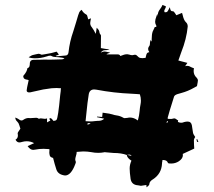

<svg xmlns="http://www.w3.org/2000/svg" viewBox="-20 -743 880 791"><path d="M503.4 -105Q512.7 -102.5 522.5 -100.6Q518.1 -105.5 515.1 -106Q507.8 -106 503.4 -105ZM668.9 -236.8 671.9 -243.2 668.5 -244.6 666 -237.8ZM340.8 -229.5 353.5 -233.4Q349.1 -235.8 345.7 -235.8Q342.3 -235.8 339.8 -233.4ZM353 -242.7Q361.8 -242.7 370.6 -244.1Q376.5 -245.1 382.3 -245.1H385.7Q400.4 -245.1 409.2 -253.9L407.2 -254.4Q392.1 -257.3 379.4 -260.3L379.9 -262.7L400.9 -261.2Q402.8 -273.9 402.8 -278.8Q409.2 -277.3 416 -276.9Q430.2 -275.4 443.8 -271.5Q451.7 -268.6 460 -267.6Q475.1 -265.6 488.3 -257.8Q490.7 -256.3 493.7 -256.3Q498.5 -256.3 503.4 -257.3H504.9Q510.3 -258.8 515.6 -258.8Q532.2 -258.8 547.9 -246.6L549.8 -254.4Q552.7 -262.7 555.2 -285.6Q556.2 -299.8 559.1 -314Q560.5 -321.3 560.5 -328.6Q560.5 -341.8 556.2 -354.5L544.9 -355.5Q533.7 -356.4 522 -356.9Q449.2 -359.9 377.4 -373.5Q372.1 -374.5 368.2 -374.5Q347.7 -374.5 345.2 -351.6Q340.8 -327.1 335 -267.6L332.5 -243.7Q337.9 -243.7 343 -243.2Q348.1 -242.7 353 -242.7ZM502.4 -104.5Q480 -112.8 448.2 -112.8L414.6 -115.7L411.6 -116.2L409.7 -115.7Q397 -113.3 384.3 -113.3Q370.1 -113.3 356.4 -116.2Q339.8 -119.1 322.8 -119.1Q315.4 -119.1 295.9 -117.2Q295.9 -108.9 293 -101.1Q290 -90.8 290 -86.4Q290 -82 292 -77.6L292.5 -75.7Q292.5 -72.8 290.5 -67.9Q272.9 -20 248 -20Q219.2 -23.4 212.2 -44.9Q205.1 -66.4 198.7 -92.3Q187 -95.2 185.1 -102.1Q183.1 -108.9 183.1 -115.7L183.6 -121.6V-128.4L178.7 -128.9Q168.9 -129.9 159.2 -129.9Q141.6 -129.9 124.5 -126.5Q120.6 -125.5 116.7 -125.5Q104.5 -125.5 93.8 -141.1Q107.4 -147 120.6 -153.3Q106 -161.1 89.8 -161.1Q80.6 -161.1 70.3 -158.2Q64.9 -156.2 59.6 -156.2Q49.8 -156.2 43.9 -167.5Q53.7 -173.3 53.7 -184.6L53.2 -190.9L52.7 -192.9Q52.7 -195.3 54.4 -198.5Q56.2 -201.7 59.1 -205.6Q62 -209.5 64 -212.9Q59.1 -229.5 56.2 -235.4Q54.2 -238.8 51.3 -241.7Q43 -249 43 -258.8L48.8 -256.3Q54.7 -253.9 59.3 -250.2Q64 -246.6 68.8 -246.6Q72.8 -246.6 77.1 -250Q86.9 -256.8 98.1 -256.8L104.5 -256.3Q113.8 -256.3 118.9 -257.1Q124 -257.8 129.9 -257.8Q135.3 -257.3 140.6 -253.4Q144 -255.4 148.4 -255.4Q152.3 -255.4 156.5 -254.4Q160.6 -253.4 165 -253.4Q169.4 -253.4 173.8 -255.4V-238.8L187.5 -246.6L183.1 -252.9V-253.4Q185.1 -256.3 187.5 -256.3Q192.4 -256.3 199.7 -245.1Q209.5 -245.1 212.9 -249.5Q219.2 -255.9 228 -351.1L230 -366.7L230.5 -374.5L231.4 -379.4Q221.7 -380.4 212.4 -380.4Q191.9 -380.4 172.4 -376.5Q164.6 -376.5 129.9 -368.2Q120.1 -365.7 109.9 -363.8L108.4 -363.3Q105 -362.3 98.6 -362.3Q89.8 -363.3 89.8 -370.6Q89.8 -376.5 98.1 -412.6Q95.2 -414.6 90.1 -415Q85 -415.5 80.6 -418.5Q76.2 -421.4 75.7 -430.2L78.6 -433.6Q91.3 -448.7 92.8 -461.9Q99.6 -464.4 101.3 -469.7Q103 -475.1 103 -484.4Q105 -496.6 118.7 -496.6L150.9 -497.1Q152.3 -497.6 162.6 -497.6L184.1 -497.1L205.6 -497.6Q220.7 -498.5 235.8 -498.5Q240.7 -498.5 245.6 -503.4Q237.3 -505.4 219.7 -507.3L212.4 -507.8Q199.7 -507.8 192.4 -512.2Q189.9 -513.7 187 -513.7Q180.2 -513.7 173.3 -510.7L171.4 -510.3Q148.9 -502.9 125.5 -502.9Q106.9 -502.9 98.1 -507.3Q102.1 -509.3 105.5 -511.7Q111.8 -516.1 117.2 -516.8Q122.6 -517.6 127.9 -519.3Q133.3 -521 138.7 -521.5Q144 -521.5 149.9 -518.1Q150.9 -517.6 152.3 -517.6L164.6 -519.5Q193.8 -523.9 213.4 -530.3Q220.2 -522 222.7 -518.1L209.5 -513.2Q210.4 -512.7 210.7 -512.2Q210.9 -511.7 211.4 -511.5Q211.9 -511.2 212.4 -511.2Q216.3 -511.7 220.7 -511.7L249.5 -514.2Q260.7 -514.6 262.2 -527.3Q267.1 -572.3 282.2 -614.7Q288.1 -632.8 293.5 -651.4Q303.7 -687.5 306.9 -693.1Q310.1 -698.7 316.4 -702.6Q322.8 -689.9 335.4 -683.1Q337.9 -682.1 339.1 -678.7Q340.3 -675.3 341.3 -670.9Q342.3 -666.5 343.3 -663.1L353 -667L354.5 -668L354 -663.1Q353.5 -658.7 352.5 -655Q351.6 -651.4 351.6 -647.9Q351.6 -638.2 358.9 -629.9Q366.7 -619.1 374.5 -603.5Q375.5 -607.9 376.2 -613.8Q377 -619.6 378.4 -628.9L382.8 -624Q387.7 -619.6 389.2 -612.8Q390.1 -603.5 395.5 -599.1Q396 -598.6 396 -594.7Q395.5 -593.3 395.5 -544.9Q404.8 -543 413.8 -541.7Q422.9 -540.5 431.2 -539.1Q425.8 -536.6 418 -536.6Q410.2 -536.6 405 -534.9Q399.9 -533.2 395 -525.9Q402.8 -530.8 410.2 -530.8Q417 -530.3 423.1 -528.6Q429.2 -526.9 434.1 -526.4L419.4 -520.5L419.9 -519H463.9Q473.6 -519 475.6 -512.2Q492.7 -519.5 502.9 -519.5Q509.3 -519.5 510.7 -518.1H512.2Q519.5 -515.6 524.9 -515.6Q527.3 -515.6 530.3 -516.6Q533.2 -517.6 536.1 -517.6Q541.5 -517.6 544.9 -513.2Q551.8 -505.4 557.6 -504.4Q563.5 -503.4 566.9 -503.4Q571.8 -503.4 577.1 -504.4H579.6Q581.1 -508.3 581.8 -513.2Q582.5 -518.1 585 -522.5Q587.4 -526.9 595.2 -528.3Q590.3 -534.7 590.3 -541Q590.3 -547.9 595.7 -554.2Q596.7 -555.7 596.9 -557.6Q597.2 -559.6 597.7 -562V-565.9Q597.7 -572.3 601.6 -579.1L603.5 -572.3Q604 -572.3 604.2 -572.8Q604.5 -573.2 605 -573.7V-583Q605 -601.1 608.9 -612.8Q611.8 -619.6 615.2 -626L617.7 -631.8H621.6Q624.5 -632.8 624.5 -634.8L624 -637.2Q619.1 -645.5 619.1 -652.8Q619.1 -662.6 624.5 -675.8L627.9 -685.5L631.3 -676.3Q630.4 -680.2 630.4 -683.6Q630.4 -693.8 640.1 -706.5Q646 -713.9 649.4 -722.7L663.6 -716.8Q663.1 -711.4 659.9 -706.3Q656.7 -701.2 656.7 -697.8Q656.7 -695.3 658.7 -692.4Q664.1 -692.4 667.5 -693.6Q670.9 -694.8 679.7 -713.4Q681.2 -703.6 683.6 -700Q686 -696.3 693.4 -696.3Q695.3 -696.3 697.5 -693.4Q699.7 -690.4 702.1 -687Q704.6 -683.6 706.5 -680.2L730 -689.9L732.4 -681.6Q737.3 -659.2 746.1 -651.4Q753.4 -645 753.4 -633.8Q748.5 -582 726.6 -527.3L714.8 -493.7L752 -483.9L742.7 -470.2Q747.1 -471.7 751 -471.7Q759.3 -471.7 768.6 -465.8L779.3 -461.4Q777.8 -455.6 777.8 -450.2Q777.8 -434.1 790.5 -422.4Q795.4 -417 795.4 -412.1Q795.4 -407.7 791.5 -388.2L779.8 -381.8Q754.4 -367.2 727.1 -359.9Q707.5 -355 702.1 -351.1Q698.7 -348.6 697.3 -345.7Q675.3 -276.4 670.9 -258.3V-255.9L671.4 -253.4L684.1 -252.9Q688.5 -252.9 691.9 -254.2Q695.3 -255.4 697.8 -255.4Q702.1 -255.4 707.5 -251Q710.4 -248.5 713.9 -247.1L712.9 -240.7Q719.7 -237.3 726.1 -237.3Q732.4 -237.3 738.8 -240.2Q746.6 -242.2 752.9 -242.2Q767.6 -242.2 770.5 -226.6Q772 -218.8 772.9 -210.7Q773.9 -202.6 775.4 -194.8Q776.9 -189.5 780.8 -184.1Q782.7 -181.6 784.2 -178.7Q779.3 -171.4 778.8 -166Q778.8 -152.3 779.3 -146.5Q780.3 -138.7 780.3 -130.9L732.9 -108.9L733.4 -103.5Q733.4 -89.8 716.8 -78.6Q702.6 -69.3 685.5 -69.3Q673.8 -69.3 672.9 -70.8Q671.9 -72.3 670.9 -73.7Q667.5 -84 649.4 -84L648.9 -79.1Q647.5 -74.2 647.5 -69.3Q645.5 -27.3 610.4 -4.4L609.4 -3.9Q595.2 4.9 595.2 16.1Q594.2 21.5 583.5 28.8V20L580.1 19.5L573.7 20.5Q567.4 22 560.5 22.5Q559.1 22.5 549.3 20.5Q522.5 19 518.1 -5.4Q514.2 -32.7 514.2 -48.8Q514.2 -64.9 521.5 -81.1Q503.4 -92.3 502.4 -104.5ZM797.4 -157.7Q795.4 -158.2 793.2 -158.4Q791 -158.7 790 -166.5L789.6 -169.4L792.5 -169.9Z"/></svg>

Font: Pinzelan
Style: Regular
Weight: 400
Designer: GGBot
Version: 1.01